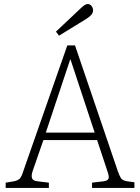

<svg xmlns="http://www.w3.org/2000/svg" viewBox="-20 -927 692 947"><path d="M8 0V-26L50 -33Q68 -37 77 -45.5Q86 -54 96 -86L312 -703H350L561 -83Q570 -58 577 -47.5Q584 -37 606 -33L643 -28V0H434V-26L492 -33Q512 -36 515.5 -46.5Q519 -57 510 -82L459 -236H194L142 -86Q133 -61 138 -48Q143 -35 164 -33L221 -26V0ZM206 -273H447L328 -633H326ZM271 -751 256 -771 378 -886Q391 -898 398 -902.5Q405 -907 413 -907Q424 -907 431.5 -897.5Q439 -888 439 -876Q439 -864 431 -854.5Q423 -845 406 -834Z"/></svg>

Font: Literata 18pt ExtraLight
Style: Regular
Weight: 250
Designer: Latin by Veronika Burian and Jose Scaglione. Greek by Irene Vlachou. Cyrillic by Vera Evstafieva.
Foundry: TypeTogether
Version: Version 3.103;gftools[0.9.29]